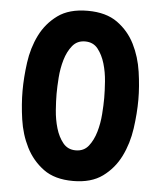

<svg xmlns="http://www.w3.org/2000/svg" viewBox="-53 -786 706 843"><g transform="rotate(5 300.0 -365.0)"><path d="M300 -125Q336 -125 356.5 -151Q377 -177 388 -214.5Q399 -252 402 -293Q405 -334 405 -365Q405 -396 402 -437.5Q399 -479 388 -516Q377 -553 356.5 -579Q336 -605 300 -605Q265 -605 244 -579Q223 -553 212 -515.5Q201 -478 198 -437Q195 -396 195 -365Q195 -334 198 -293Q201 -252 212 -214.5Q223 -177 244 -151Q265 -125 300 -125ZM300 10Q219 10 169.5 -26.5Q120 -63 92 -118.5Q64 -174 54.5 -240Q45 -306 45 -365Q45 -424 54 -490Q63 -556 90.5 -611.5Q118 -667 168 -703.5Q218 -740 300 -740Q381 -740 431 -704Q481 -668 508.5 -613Q536 -558 545.5 -493Q555 -428 555 -371Q555 -310 545.5 -243Q536 -176 508 -119.5Q480 -63 430 -26.5Q380 10 300 10Z"/></g></svg>

Font: Maple Mono NL ExtraBold
Style: Regular
Weight: 800
Monospace: yes
Designer: subframe7536
Version: Version 7.000